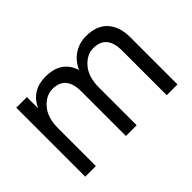

<svg xmlns="http://www.w3.org/2000/svg" viewBox="-90 -756 998 998"><g transform="rotate(-45 409.0 -257.0)"><path d="M151 -507V-425Q193 -514 294 -514Q411 -514 442 -415Q464 -463 503.5 -488.5Q543 -514 592 -514Q671 -514 711 -469Q751 -424 751 -348V0H672V-328Q672 -443 575 -443Q527 -443 489 -399.5Q451 -356 451 -277V0H372V-328Q372 -443 275 -443Q227 -443 189 -399.5Q151 -356 151 -277V0H73V-507Z"/></g></svg>

Font: Hind
Style: Regular
Weight: 400
Designer: Manushi Parikh, Satya Rajpurohit
Foundry: Indian Type Foundry
Version: Version 2.000;PS 1.0;hotconv 1.0.79;makeotf.lib2.5.61930